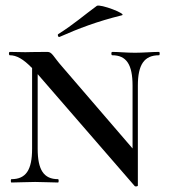

<svg xmlns="http://www.w3.org/2000/svg" viewBox="-20 -654 606 688"><path d="M194 -522C262 -552 327 -577 416 -599C439 -603 338 -641 327 -633C283 -601 242 -565 189 -532C185 -530 188 -519 194 -522ZM550 -468C525 -468 493 -465 464 -465C432 -465 406 -468 382 -468C378 -468 378 -456 382 -456C433 -456 455 -423 455 -347V-122L202 -416C171 -451 167 -468 150 -468C87 -468 91 -467 71 -467C55 -467 34 -468 15 -468C11 -468 11 -456 15 -456C39 -456 63 -443 95 -410V-121C95 -45 73 -12 21 -12C18 -12 18 0 21 0C46 0 75 -2 106 -2C137 -2 163 0 188 0C191 0 191 -12 188 -12C137 -12 115 -45 115 -121V-388C116 -388 116 -387 117 -386L463 13C465 15 474 14 474 11V-347C474 -423 497 -456 550 -456C553 -456 553 -468 550 -468Z"/></svg>

Font: Cormorant SC Semi
Style: Regular
Weight: 600
Designer: Christian Thalmann (Catharsis Fonts)
Version: Version 1.000;PS 001.000;hotconv 1.0.70;makeotf.lib2.5.58329